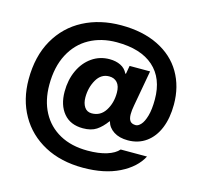

<svg xmlns="http://www.w3.org/2000/svg" viewBox="-123 -852 1198 1149"><g transform="rotate(15 476.5 -277.5)"><path d="M37 -264Q37 -407 95.5 -509.5Q154 -612 256.5 -665.5Q359 -719 490 -719Q623 -719 719.5 -671.5Q816 -624 866 -538.5Q916 -453 916 -342Q916 -258 890.5 -195.5Q865 -133 817 -98.5Q769 -64 704 -64Q651 -64 616.5 -86.5Q582 -109 572 -146H570Q541 -106 509 -85Q477 -64 426 -64Q348 -64 306 -114.5Q264 -165 264 -248Q264 -321 291 -379.5Q318 -438 366 -471.5Q414 -505 475 -505Q514 -505 543.5 -490.5Q573 -476 587 -446H591L600 -497H727L687 -275Q681 -244 681 -220Q681 -192 691.5 -178Q702 -164 727 -164Q742 -164 758.5 -182Q775 -200 786.5 -240Q798 -280 798 -342Q798 -473 718.5 -543.5Q639 -614 490 -614Q395 -614 321.5 -573.5Q248 -533 206.5 -454Q165 -375 165 -264Q165 -167 203.5 -94.5Q242 -22 314.5 18Q387 58 487 58Q557 58 606 42.5Q655 27 678 0H841Q803 73 711 118.5Q619 164 487 164Q350 164 248.5 109.5Q147 55 92 -42Q37 -139 37 -264ZM568 -322Q568 -363 549.5 -384Q531 -405 499 -405Q449 -405 421 -356.5Q393 -308 393 -247Q393 -211 408.5 -187.5Q424 -164 454 -164Q508 -164 538 -211Q568 -258 568 -322Z"/></g></svg>

Font: Muli Black
Style: Regular
Weight: 900
Designer: Vernon Adams
Foundry: Vernon Adams
Version: Version 2.001